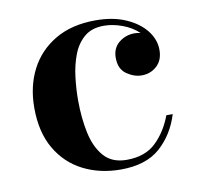

<svg xmlns="http://www.w3.org/2000/svg" viewBox="-61 -535 642 609"><g transform="rotate(-10 260.0 -230.0)"><path d="M281.5 10Q214.5 10 160.8 -17.2Q107 -44.5 75.8 -98Q44.5 -151.5 44.5 -230Q44.5 -299 72.2 -353Q100 -407 153.5 -438.5Q207 -470 284 -470Q339.5 -470 380.8 -452Q422 -434 444.8 -405Q467.5 -376 467.5 -342.5Q467.5 -309.5 447.2 -291Q427 -272.5 398.5 -272.5Q374 -272.5 350.2 -289Q326.5 -305.5 326.5 -341.5Q326.5 -373 348.2 -390.5Q370 -408 398.5 -408Q408.5 -408 418 -405.5Q396.5 -426 366 -437.2Q335.5 -448.5 306.5 -448.5Q267.5 -448.5 243.5 -428Q219.5 -407.5 207 -374.5Q194.5 -341.5 190 -303.5Q185.5 -265.5 185.5 -230Q185.5 -173 195.8 -124.5Q206 -76 232 -46.5Q258 -17 305 -17Q364.5 -17 399.2 -50.2Q434 -83.5 453 -134.5H473.5Q454 -71 408.5 -30.5Q363 10 281.5 10Z"/></g></svg>

Font: Bodoni Moda SemiBold
Style: Regular
Weight: 600
Designer: Owen Earl
Foundry: indestructible type
Version: Version 2.005; ttfautohint (v1.8.4.7-5d5b)